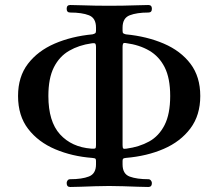

<svg xmlns="http://www.w3.org/2000/svg" viewBox="-20 -746 872 766"><path d="M260 0Q246 0 246 -16Q246 -21 249.5 -26Q253 -31 260 -31Q307 -31 335 -42Q363 -53 363 -90V-104Q363 -110 361 -112.5Q359 -115 348 -116Q268 -122 200.5 -150.5Q133 -179 92.5 -231.5Q52 -284 52 -363Q52 -440 91.5 -491.5Q131 -543 198 -572Q265 -601 349 -609Q357 -611 360 -613.5Q363 -616 363 -623V-636Q363 -674 335 -685Q307 -696 260 -696Q246 -696 246 -711Q246 -726 260 -726Q276 -726 303 -725Q330 -724 360 -723.5Q390 -723 415 -723Q441 -723 471.5 -723.5Q502 -724 529 -725Q556 -726 572 -726Q586 -726 586 -711Q586 -696 572 -696Q526 -696 497.5 -685Q469 -674 469 -636V-623Q469 -615 472 -613Q475 -611 482 -609Q566 -601 633.5 -572Q701 -543 740 -491.5Q779 -440 779 -363Q779 -286 739.5 -233.5Q700 -181 633 -152Q566 -123 482 -116Q473 -115 471 -112.5Q469 -110 469 -104V-90Q469 -52 497.5 -41.5Q526 -31 572 -31Q578 -31 582 -26Q586 -21 586 -16Q586 0 572 0Q556 0 529 -1Q502 -2 471.5 -3Q441 -4 415 -4Q390 -4 360 -3Q330 -2 303 -1Q276 0 260 0ZM344 -153Q358 -152 360.5 -154.5Q363 -157 363 -167V-559Q363 -568 360.5 -571.5Q358 -575 345 -573Q295 -566 256 -543.5Q217 -521 195 -477.5Q173 -434 173 -363Q173 -261 219.5 -210Q266 -159 344 -153ZM485 -153Q536 -160 575 -181.5Q614 -203 636.5 -247Q659 -291 659 -363Q659 -434 637 -477.5Q615 -521 575.5 -544Q536 -567 483 -574Q473 -576 471 -571.5Q469 -567 469 -559V-167Q469 -157 471.5 -154Q474 -151 485 -153Z"/></svg>

Font: Zen Old Mincho SemiBold
Style: Regular
Weight: 600
Version: Version 1.500